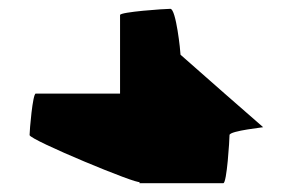

<svg xmlns="http://www.w3.org/2000/svg" viewBox="-20 -630 674 435"><path d="M47 -324C47 -313 296 -210 296 -218V-215H486C494 -215 500 -313 500 -324C500 -334 584 -342 576 -342L489 -418L389 -506C389 -513 379 -610 366 -610C353 -610 252 -603 252 -596V-418H61C54 -418 47 -334 47 -324Z"/></svg>

Font: Ampere
Style: SCExt
Weight: 400
Version: Version 1